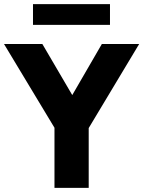

<svg xmlns="http://www.w3.org/2000/svg" viewBox="-24 -914 698 934"><path d="M241 0V-292.5L-4.5 -700H182L327.5 -451.5L471.5 -700H653L407.5 -291V0ZM136.5 -793V-894H511V-793Z"/></svg>

Font: Geologica Cursive
Style: Bold
Weight: 700
Designer: Sindre Bremnes, Frode Helland
Foundry: Monokrom Skriftforlag AS
Version: Version 1.010;gftools[0.9.28]